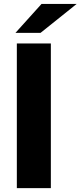

<svg xmlns="http://www.w3.org/2000/svg" viewBox="-20 -965 413 985"><path d="M66.4 -742H240.9V0H66.4ZM193.1 -944.9H373.4L188 -796.4H59.3Z"/></svg>

Font: iiserrat Thin
Style: Regular
Weight: 100
Designer: Akira Ohta
Foundry: Akira Ohta
Version: Version 1.200;Glyphs 3.3.1 (3343)